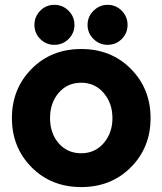

<svg xmlns="http://www.w3.org/2000/svg" viewBox="-20 -760 663 787"><path d="M261 -600.1Q236.8 -576.2 202.9 -576.2Q168.9 -576.2 145 -600.1Q121.1 -624 121.1 -658Q121.1 -691.9 145 -716.1Q168.9 -740.2 202.9 -740.2Q236.8 -740.2 261 -716.1Q285.2 -691.9 285.2 -658Q285.2 -624 261 -600.1ZM420.9 -576.2Q387.7 -576.2 363.3 -600.1Q338.9 -624 338.9 -658Q338.9 -691.9 363.5 -716.1Q388.2 -740.2 420.9 -740.2Q455.1 -740.2 479 -716.1Q502.9 -691.9 502.9 -658Q502.9 -624 479 -600.1Q455.1 -576.2 420.9 -576.2ZM516.6 -74.5Q436 6.8 313 6.8Q189.9 6.8 109.4 -74.5Q28.8 -155.8 28.8 -275.9Q28.8 -396 109.4 -477.5Q189.9 -559.1 313 -559.1Q436 -559.1 516.6 -477.5Q597.2 -396 597.2 -275.9Q597.2 -155.8 516.6 -74.5ZM313 -131.8Q369.1 -131.8 405 -173.3Q440.9 -214.8 440.9 -275.9Q440.9 -336.9 405 -378.9Q369.1 -420.9 313 -420.9Q255.9 -420.9 220.5 -379.4Q185.1 -337.9 185.1 -275.9Q185.1 -213.9 220.5 -172.9Q255.9 -131.8 313 -131.8Z"/></svg>

Font: Oakes Grotesk
Style: Bold
Weight: 700
Designer: Samuel Oakes
Foundry: Samuel Oakes
Version: Version 1.0 | wf-rip DC20170320